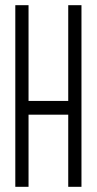

<svg xmlns="http://www.w3.org/2000/svg" viewBox="-20 -720 373 740"><path d="M39 0V-700H90V-331H243V-700H294V0H243V-278H90V0Z"/></svg>

Font: Georama ExtraCondensed Light
Style: Regular
Weight: 300
Width: 2
Designer: Jean-Baptiste Levee
Foundry: Production Type
Version: Version 1.000